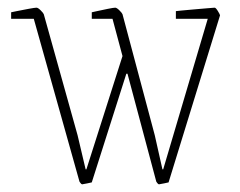

<svg xmlns="http://www.w3.org/2000/svg" viewBox="-20 -470 625 500"><path d="M194 10Q192 10 189.5 6.5Q187 3 187 3L68 -421H9V-438Q9 -438 23.5 -441Q38 -444 54.5 -447Q71 -450 75 -450Q79 -450 86 -443Q93 -436 94 -433L182 -118L203 -29H205L299 -324L273 -421H219V-438Q219 -438 232.5 -441Q246 -444 261 -447Q276 -450 280 -450Q284 -450 291 -443Q298 -436 299 -433L383 -118L403 -29H405L521 -421H438V-441Q438 -441 452 -442.5Q466 -444 485 -445.5Q504 -447 520 -448.5Q536 -450 539 -450Q542 -450 547.5 -441Q553 -432 553 -430L419 5Q419 5 407.5 7.5Q396 10 394 10Q392 10 389.5 6.5Q387 3 387 3L312 -278H309L219 5Q219 5 207.5 7.5Q196 10 194 10Z"/></svg>

Font: Grenze Gotisch Thin
Style: Regular
Weight: 100
Designer: Renata Polastri
Foundry: Omnibus-Type
Version: Version 1.001